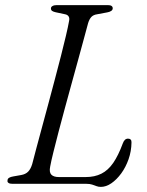

<svg xmlns="http://www.w3.org/2000/svg" viewBox="-20 -720 574 752"><path d="M319 0H29Q18 0 13 -3.8Q8 -7.5 9.5 -13.5Q9.5 -20 15.8 -23.8Q22 -27.5 32 -29L63 -34.5Q80 -37.5 90 -47.5Q100 -57.5 106 -77Q112.5 -102.5 122.5 -139.8Q132.5 -177 144.5 -221.5Q156.5 -266 169.5 -314Q182.5 -362 195 -409.8Q207.5 -457.5 218.8 -501Q230 -544.5 238.2 -579.8Q246.5 -615 250.5 -637.5Q253 -648.5 249 -655.2Q245 -662 235.5 -664L198 -672Q189 -674 184.2 -677.2Q179.5 -680.5 179.5 -687Q179.5 -693 185.8 -696.5Q192 -700 202.5 -700H402Q412 -700 416.8 -696.8Q421.5 -693.5 421.5 -687.5Q421.5 -681 415.2 -677Q409 -673 400 -671.5L360 -664Q346 -662 338 -653.8Q330 -645.5 325 -629Q318.5 -605 308.5 -568Q298.5 -531 286.2 -486.2Q274 -441.5 260.5 -392.8Q247 -344 233.8 -295.2Q220.5 -246.5 209.2 -203Q198 -159.5 189.2 -124.5Q180.5 -89.5 176.5 -67.5Q172 -45.5 181 -36Q190 -26.5 211 -26.5H315.5Q351 -26.5 377.2 -39.8Q403.5 -53 423.5 -82Q443.5 -111 461 -158.5Q464.5 -168 469.5 -172.5Q474.5 -177 481.5 -177Q488.5 -177 492 -173Q495.5 -169 495 -161.5Q494.5 -127.5 483.5 -96.2Q472.5 -65 454.8 -40.8Q437 -16.5 416.2 -2.2Q395.5 12 375 12Q365.5 12 357.8 9Q350 6 341 3Q332 0 319 0Z"/></svg>

Font: Fraunces Light
Style: Italic
Weight: 300
Italic angle: -16°
Version: Version 1.000;[b76b70a41]